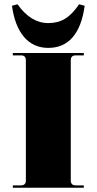

<svg xmlns="http://www.w3.org/2000/svg" viewBox="-20 -878 452 898"><path d="M206 -654Q136 -654 92.5 -705Q49 -756 36 -851L62 -858Q124 -770 206 -770Q251 -770 284.5 -790.5Q318 -811 350 -858L376 -851Q363 -754 320 -704Q277 -654 206 -654ZM40 0V-11H78Q101 -11 101 -34V-596Q101 -619 78 -619H40V-630H372V-619H334Q311 -619 311 -596V-34Q311 -11 334 -11H372V0Z"/></svg>

Font: Arapey Black-Display
Style: Regular
Weight: 900
Designer: Eduardo Rodriguez Tunni
Foundry: Eduardo Rodriguez Tunni
Version: Version 4.000